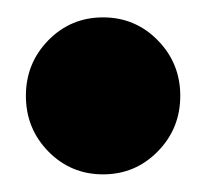

<svg xmlns="http://www.w3.org/2000/svg" viewBox="-20 -479 237 221"><path d="M35.6 -432.6Q61.5 -459 98.6 -459Q135.7 -459 161.6 -432.6Q187.5 -406.2 187.5 -368.7Q187.5 -331.1 161.6 -304.7Q135.7 -278.3 98.6 -278.3Q61.5 -278.3 35.6 -304.7Q9.8 -331.1 9.8 -368.7Q9.8 -406.2 35.6 -432.6Z"/></svg>

Font: Klaudia
Style: Bold
Weight: 700
Designer: Wojciech Kalinowski "wmk69" (wmk69@o2.pl)
Foundry: Wojciech Kalinowski "wmk69" (wmk69@o2.pl)
Version: Version 3.1.0; 2021-05-10